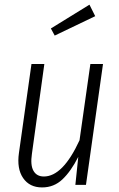

<svg xmlns="http://www.w3.org/2000/svg" viewBox="-20 -800 513 831"><path d="M367.2 -779.8 392.1 -730 216.8 -646 200.2 -676.8ZM162.1 11.2Q107.9 11.2 80.1 -29.3Q52.2 -69.8 62 -138.2L116.2 -522.9H171.9L118.2 -134.8Q110.8 -85.4 124.8 -60.8Q138.7 -36.1 169.9 -36.1Q252 -36.1 324.2 -192.9L371.1 -522.9H425.8L352.1 0H306.2L318.8 -121.1Q287.1 -58.6 250.2 -23.7Q213.4 11.2 162.1 11.2Z"/></svg>

Font: Fira Sans Compressed Light
Style: Italic
Weight: 300
Width: 3
Italic angle: -8°
Designer: Carrois Corporate & Edenspiekermann AG
Foundry: Carrois Corporate GbR & Edenspiekermann AG
Version: Version 4.203;PS 004.203;hotconv 1.0.88;makeotf.lib2.5.64775